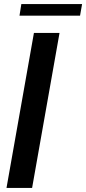

<svg xmlns="http://www.w3.org/2000/svg" viewBox="-20 -925 424 945"><path d="M138 0H12L147 -763H273ZM374 -848H76L85 -905H384Z"/></svg>

Font: Open Sauce Sans SemiBold Italic
Style: Regular
Weight: 600
Italic angle: -10°
Designer: Alfredo Marco Pradil
Foundry: Creative Sauce Fz LLC
Version: Version 1.477